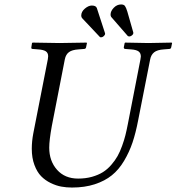

<svg xmlns="http://www.w3.org/2000/svg" viewBox="-20 -840 800 870"><path d="M306.2 9.8Q281.2 9.8 258.1 5.6Q234.9 1.5 209.7 -10.7Q184.6 -22.9 166.3 -41.7Q147.9 -60.5 136 -92.5Q124 -124.5 124 -166Q124 -199.7 130.9 -235.8L196.8 -571.8Q198.2 -579.1 198.2 -585Q198.2 -600.6 187.3 -607.7Q176.3 -614.7 152.8 -616.2L127.9 -618.2Q120.6 -618.2 122.1 -626L125 -645L127.9 -647Q217.8 -645 249 -645Q282.2 -645 372.1 -647L374 -645L370.1 -626Q368.7 -618.2 360.8 -618.2L335.9 -616.2Q306.6 -614.3 292.5 -603.8Q278.3 -593.3 273.9 -571.8L214.8 -269Q203.1 -204.6 203.1 -170.9Q203.1 -110.4 238.5 -70.6Q273.9 -30.8 334 -30.8Q368.2 -30.8 396.7 -38.8Q425.3 -46.9 446 -59.8Q466.8 -72.8 484.1 -92.8Q501.5 -112.8 512.7 -132.8Q523.9 -152.8 533.4 -179.4Q543 -206.1 548.3 -227.5Q553.7 -249 559.1 -276.9L616.2 -569.8Q618.2 -579.6 618.2 -584Q618.2 -599.6 607.7 -607.2Q597.2 -614.7 573.2 -616.2L546.9 -618.2Q544.4 -618.2 542.5 -620.4Q540.5 -622.6 541 -626L544.9 -645L546.9 -647Q636.7 -645 651.9 -645Q668 -645 757.8 -647L759.8 -645L755.9 -626Q754.4 -618.2 747.1 -618.2L722.2 -616.2Q692.4 -614.3 678.2 -602.8Q664.1 -591.3 660.2 -569.8L606 -294.9Q595.2 -238.3 580.6 -194.6Q565.9 -150.9 542.2 -111.1Q518.6 -71.3 486.8 -45.7Q455.1 -20 409.4 -5.1Q363.8 9.8 306.2 9.8ZM348.1 -769Q348.1 -787.1 364.5 -801Q380.9 -814.9 396 -814.9Q415 -814.9 418.9 -803.2L456.1 -689V-687Q456.1 -681.6 450.2 -676.3Q444.3 -670.9 438 -670.9Q433.1 -670.9 432.1 -672.9L353 -756.8Q348.1 -761.7 348.1 -769ZM565.9 -674.8Q563 -674.8 559.1 -676.8L483.9 -763.2Q481 -767.6 481 -773.9Q481 -789.6 495.4 -804.7Q509.8 -819.8 528.8 -819.8Q541 -819.8 546.1 -813Q551.3 -806.2 557.1 -787.1L584 -692.9V-689.9Q584 -684.1 577.6 -679.4Q571.3 -674.8 565.9 -674.8Z"/></svg>

Font: Common Serif
Style: Italic
Weight: 400
Italic angle: -12°
Designer: Philipp H. Poll, Khaled Hosny
Foundry: Stefan Peev, Context Ltd.
Version: Version 1.026